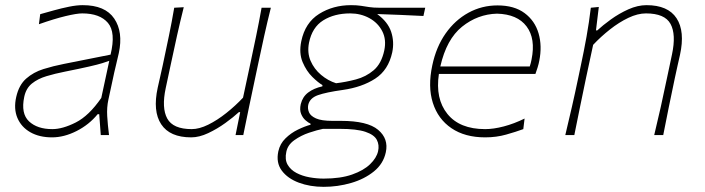

<svg xmlns="http://www.w3.org/2000/svg" viewBox="-20 -524 2734 745"><path d="M182 9Q132.5 9 97.5 -11Q62.5 -31 47.5 -66.5Q32.5 -102 43 -148Q53.5 -194.5 81.8 -219.2Q110 -244 148.5 -256Q187 -268 228 -276L409 -312Q430 -398.5 398.8 -435.2Q367.5 -472 299 -472Q278 -472 234.2 -461.5Q190.5 -451 131 -430L136 -469Q159.5 -475.5 189 -483.8Q218.5 -492 248 -498Q277.5 -504 301 -504Q388 -504 423.2 -452Q458.5 -400 441 -318Q436.5 -297 430 -271Q423.5 -245 416.5 -211L400.5 -137Q394 -107 396 -73.5Q398 -40 403 0H371L365 -81H359Q325.5 -40 277 -15.5Q228.5 9 182 9ZM183 -23Q223 -23 274 -48.8Q325 -74.5 373 -144L404 -288Q393.5 -284 376.5 -278.8Q359.5 -273.5 325.8 -265.8Q292 -258 232 -246Q194 -238.5 160.5 -228.5Q127 -218.5 104 -200Q81 -181.5 74 -148Q60.5 -83.5 92.5 -53.2Q124.5 -23 183 -23Z M722 9Q639 9 605.5 -41.8Q572 -92.5 592 -184Q596.5 -204.5 601.2 -224.8Q606 -245 611.5 -271Q624.5 -332.5 635.5 -385.2Q646.5 -438 656 -494L693 -496Q679 -440 667 -386.2Q655 -332.5 642 -271L623 -182Q606.5 -105 629 -64Q651.5 -23 724 -23Q753 -23 788 -40.2Q823 -57.5 858.2 -85.5Q893.5 -113.5 923 -145L950 -271Q963 -332 974 -385Q985 -438 995 -494H1031Q1017 -438 1005.2 -384.8Q993.5 -331.5 980.5 -270.5L970 -221Q957 -160 946.2 -108.2Q935.5 -56.5 924 0H894L912 -89H907Q886 -69.5 854.5 -46.8Q823 -24 788 -7.5Q753 9 722 9Z M1236 201Q1183 201 1139.5 184.8Q1096 168.5 1073.2 137.8Q1050.5 107 1060 63Q1066.5 33.5 1087.8 12.8Q1109 -8 1135.8 -21Q1162.5 -34 1185 -40V-44Q1177 -47.5 1166 -56.8Q1155 -66 1148.5 -81.8Q1142 -97.5 1147 -120Q1154 -148.5 1175.8 -165Q1197.5 -181.5 1231 -189V-194Q1215 -203 1192 -225.5Q1169 -248 1154.2 -283Q1139.5 -318 1149 -364Q1164 -436 1218.2 -470Q1272.5 -504 1342 -504Q1364.5 -504 1380.5 -501.5Q1396.5 -499 1412.8 -496.5Q1429 -494 1452 -494H1630L1623 -462Q1577.5 -464.5 1532.8 -466.2Q1488 -468 1443.5 -469.5Q1485 -439 1497.8 -400.5Q1510.5 -362 1502 -321Q1487 -252 1435.8 -218.8Q1384.5 -185.5 1310 -175Q1245.5 -166 1213.8 -154.8Q1182 -143.5 1176 -117Q1173 -102.5 1179 -88.2Q1185 -74 1206.2 -64.5Q1227.5 -55 1270 -55H1303Q1406 -55 1447.2 -20.2Q1488.5 14.5 1477 67Q1467.5 111.5 1430.8 141.2Q1394 171 1342.2 186Q1290.5 201 1236 201ZM1284 -201Q1322 -205.5 1361 -215.8Q1400 -226 1430 -251.5Q1460 -277 1471 -328Q1480 -370.5 1463.2 -403Q1446.5 -435.5 1413 -453.8Q1379.5 -472 1339 -472Q1277.5 -472 1234.2 -445Q1191 -418 1179 -358Q1171.5 -319.5 1185.2 -287.8Q1199 -256 1225.8 -233.5Q1252.5 -211 1284 -201ZM1236 169Q1301.5 169 1346.2 153.2Q1391 137.5 1416 113.2Q1441 89 1447 63Q1452.5 38.5 1442.2 18.8Q1432 -1 1398 -12.5Q1364 -24 1298 -24H1233Q1210.5 -19.5 1179.2 -9Q1148 1.5 1122.2 19.8Q1096.5 38 1091 65Q1084.5 95 1096 115Q1107.5 135 1130.2 147Q1153 159 1181 164Q1209 169 1236 169Z M1862.5 9Q1784 9 1731.8 -26.5Q1679.5 -62 1659.5 -125Q1639.5 -188 1657.5 -271Q1672.5 -342 1709 -394Q1745.5 -446 1797.5 -474.5Q1849.5 -503 1910.5 -503Q1975.5 -503 2015.5 -473.2Q2055.5 -443.5 2069.8 -394.5Q2084 -345.5 2072.5 -288Q2070.5 -277 2066 -262.2Q2061.5 -247.5 2057.5 -237H1683Q1668.5 -141 1716 -82Q1763.5 -23 1862.5 -23Q1895 -23 1935 -33.5Q1975 -44 2015.5 -64L2010.5 -23Q1982 -12.5 1944 -1.8Q1906 9 1862.5 9ZM1908.5 -471Q1833.5 -469 1773 -420.5Q1712.5 -372 1688.5 -266H2035.5Q2040 -279.5 2042.5 -293Q2059 -374 2023.2 -421.5Q1987.5 -469 1908.5 -471Z M2173.5 0Q2187 -56.5 2199 -108.8Q2211 -161 2223.5 -221L2234 -271Q2245.5 -324.5 2255.8 -381.5Q2266 -438.5 2272.5 -494L2303.5 -497L2292.5 -406H2297.5Q2318.5 -425.5 2350.2 -448.5Q2382 -471.5 2418.2 -487.8Q2454.5 -504 2488.5 -504Q2572 -504 2605.2 -453.2Q2638.5 -402.5 2618.5 -311Q2614 -290.5 2609.2 -270Q2604.5 -249.5 2598.5 -221Q2586 -161 2575.2 -108.8Q2564.5 -56.5 2553.5 0H2518.5Q2532 -56.5 2543.8 -108.5Q2555.5 -160.5 2568 -221L2587.5 -313Q2604 -390.5 2581.8 -431.2Q2559.5 -472 2486.5 -472Q2454.5 -472 2418.2 -454.8Q2382 -437.5 2346.5 -409.5Q2311 -381.5 2281.5 -350L2254 -222Q2241 -160.5 2230.5 -108.5Q2220 -56.5 2208.5 0Z"/></svg>

Font: Commissioner Flair Thin
Style: Italic
Weight: 100
Italic angle: -12°
Designer: Kostas Bartsokas
Foundry: Kostas Bartsokas
Version: Version 1.000; ttfautohint (v1.8.3)